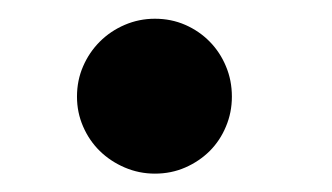

<svg xmlns="http://www.w3.org/2000/svg" viewBox="-20 -175 358 207"><path d="M230 -70.8Q230 -53.7 223.6 -38.6Q217.3 -23.4 206.1 -12.2Q194.8 -1 179.7 5.6Q164.6 12.2 147 12.2Q129.9 12.2 114.5 5.6Q99.1 -1 87.6 -12.2Q76.2 -23.4 69.6 -38.6Q63 -53.7 63 -70.8Q63 -88.4 69.6 -103.5Q76.2 -118.7 87.6 -130.1Q99.1 -141.6 114.5 -148.2Q129.9 -154.8 147 -154.8Q164.6 -154.8 179.7 -148.2Q194.8 -141.6 206.1 -130.1Q217.3 -118.7 223.6 -103.5Q230 -88.4 230 -70.8Z"/></svg>

Font: Charis SIL Phon
Style: Bold
Weight: 700
Foundry: SIL International
Version: Version 5.000